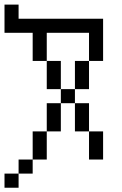

<svg xmlns="http://www.w3.org/2000/svg" viewBox="-20 -708 540 852"><path d="M62.5 62.5H0V125H62.5ZM62.5 62.5H125V0H62.5ZM125 0H187.5Q187.5 0 187.5 -125H125Q125 -125 125 0ZM375 -125Q375 -125 375 0H437.5Q437.5 0 437.5 -125ZM187.5 -125H250Q250 -125 250 -250H187.5Q187.5 -250 187.5 -125ZM375 -125Q375 -125 375 -250H312.5Q312.5 -250 312.5 -125ZM250 -250H312.5V-312.5H250ZM250 -312.5Q250 -312.5 250 -437.5H187.5Q187.5 -437.5 187.5 -312.5ZM312.5 -312.5H375Q375 -312.5 375 -437.5H312.5Q312.5 -437.5 312.5 -312.5ZM187.5 -437.5Q187.5 -437.5 187.5 -562.5H375Q375 -562.5 375 -437.5H437.5V-625H62.5V-687.5H0Q0 -687.5 0 -562.5H125Q125 -562.5 125 -437.5Z"/></svg>

Font: BFUnifontExMono
Style: Regular
Weight: 500
Version: Version 15.0.06